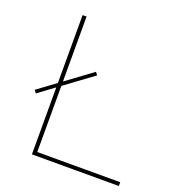

<svg xmlns="http://www.w3.org/2000/svg" viewBox="-128 -804 836 907"><g transform="rotate(20 290.0 -350.0)"><path d="M133 0V-700H153V-19H570V0ZM52 -277 41 -291 284 -470 295 -456Z"/></g></svg>

Font: Montserrat Alternates Thin
Style: Regular
Weight: 100
Designer: Julieta Ulanovsky
Foundry: Julieta Ulanovsky
Version: Version 9.000